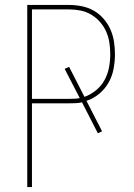

<svg xmlns="http://www.w3.org/2000/svg" viewBox="-20 -755 540 775"><path d="M90 0V-735H259Q284 -735 309.5 -730Q335 -725 357.5 -712.5Q380 -700 397.5 -680Q415 -660 425.5 -636.5Q436 -613 440 -587.5Q444 -562 444 -536Q444 -507 438.5 -477.5Q433 -448 418.5 -422Q404 -396 380.5 -376.5Q357 -357 329 -348L392 -225L375 -217L311 -342Q298 -339 285 -338.5Q272 -338 259 -338H109V0ZM259 -356Q270 -356 280.5 -356.5Q291 -357 302 -359L241 -477L259 -485L321 -364Q346 -373 367.5 -390.5Q389 -408 402 -432Q415 -456 420 -482.5Q425 -509 425 -536Q425 -560 421.5 -583Q418 -606 408.5 -627.5Q399 -649 383.5 -666.5Q368 -684 348 -696Q328 -708 305 -712.5Q282 -717 259 -717H109V-356Z"/></svg>

Font: Iosevka Thin
Style: Regular
Weight: 100
Monospace: yes
Designer: Belleve Invis
Foundry: Belleve Invis
Version: Version 32.5.0; ttfautohint (v1.8.4)